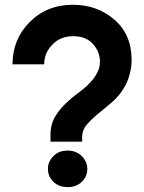

<svg xmlns="http://www.w3.org/2000/svg" viewBox="-20 -767 600 800"><path d="M284.2 -747.1Q174.8 -747.1 103.5 -674.8Q32.2 -603.5 32.2 -499Q76.2 -499 164.1 -499Q164.1 -545.9 198.2 -581.1Q231.4 -616.2 285.2 -616.2Q337.9 -616.2 367.2 -584Q396.5 -550.8 396.5 -509.8Q396.5 -489.3 388.7 -471.7Q380.9 -454.1 369.1 -438.5Q345.7 -409.2 311.5 -383.8Q277.3 -359.4 248 -330.1Q223.6 -305.7 207 -276.4Q190.4 -246.1 190.4 -207Q190.4 -197.3 190.4 -176.8Q222.7 -176.8 322.3 -176.8Q322.3 -182.6 322.3 -201.2Q324.2 -226.6 340.8 -247.1Q358.4 -267.6 382.8 -288.1Q413.1 -312.5 446.3 -340.8Q479.5 -369.1 502 -410.2Q513.7 -431.6 520.5 -459Q528.3 -485.4 528.3 -517.6Q528.3 -624 456.1 -685.5Q384.8 -747.1 284.2 -747.1ZM261.7 -139.6Q225.6 -139.6 203.1 -117.2Q179.7 -93.8 179.7 -63.5Q179.7 -32.2 202.1 -9.8Q225.6 12.7 261.7 12.7Q297.9 12.7 321.3 -9.8Q343.8 -32.2 343.8 -63.5Q343.8 -93.8 320.3 -117.2Q296.9 -139.6 261.7 -139.6Z"/></svg>

Font: BM-Biotif
Style: Bold
Weight: 400
Designer: Deni Anggara
Version: Version 1.000;PS 001.000;hotconv 1.0.88;makeotf.lib2.5.64776